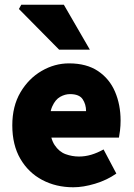

<svg xmlns="http://www.w3.org/2000/svg" viewBox="-20 -780 566 812"><path d="M290 12Q217 12 158.5 -19Q100 -50 66 -108.5Q32 -167 32 -250Q32 -331 66.5 -389.5Q101 -448 156 -480Q211 -512 272 -512Q346 -512 394.5 -479.5Q443 -447 466.5 -392Q490 -337 490 -270Q490 -248 487.5 -227.5Q485 -207 483 -198H168L166 -310H344Q344 -339 329.5 -360.5Q315 -382 276 -382Q255 -382 234.5 -370.5Q214 -359 201 -330Q188 -301 190 -250Q192 -195 211 -166.5Q230 -138 257.5 -128Q285 -118 314 -118Q340 -118 365.5 -125.5Q391 -133 418 -148L472 -46Q432 -18 382 -3Q332 12 290 12ZM230 -570 60 -742 70 -760H250L360 -570Z"/></svg>

Font: Source Sans 3 ExtraLight Black
Style: Regular
Weight: 900
Version: Version 3.052;hotconv 1.1.0;makeotfexe 2.6.0